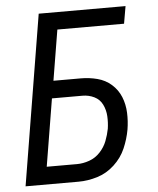

<svg xmlns="http://www.w3.org/2000/svg" viewBox="-53 -780 681 826"><g transform="rotate(-5 288.0 -367.5)"><path d="M24 0H253Q293 0 334 -12.5Q375 -25 408 -55.5Q441 -86 458 -125.5Q475 -165 482 -205Q488 -241 486.5 -277.5Q485 -314 472 -346Q459 -378 433 -401Q407 -424 372.5 -433Q338 -442 302 -442H183L219 -660H507L520 -735H145ZM122 -76 170 -367H302Q329 -367 352.5 -355.5Q376 -344 387.5 -320.5Q399 -297 400.5 -270Q402 -243 398 -216Q393 -190 383 -164Q373 -138 353 -116.5Q333 -95 306 -85.5Q279 -76 253 -76Z"/></g></svg>

Font: Iosevka Sparkle
Style: Italic
Weight: 400
Italic angle: -9°
Designer: Belleve Invis
Foundry: Belleve Invis
Version: Version 4.5.0; ttfautohint (v1.8.3)